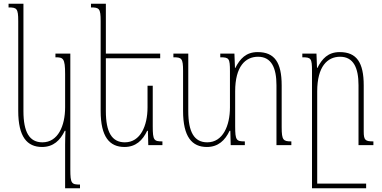

<svg xmlns="http://www.w3.org/2000/svg" viewBox="-20 -780 2053 1032"><path d="M330 232H410V212C365 212 358 207 358 131V-492H278V-472C319 -472 330 -468 330 -382V-203C330 -104 292 -15 208 -15C138 -15 106 -70 106 -183V-760H26V-740C70 -740 78 -735 78 -667V-184C78 -44 126 10 206 10C267 10 304 -26 328 -77H332C331 -55 330 -26 330 -4Z M801 -319H773V-203C773 -104 735 -15 651 -15C581 -15 549 -70 549 -183V-467H841V-492H549V-760H469V-740C513 -740 521 -735 521 -667V-184C521 -44 569 10 649 10C710 10 747 -26 771 -77H775L777 0H853V-20C808 -20 801 -25 801 -101Z M1494 -96V-321C1494 -444 1456 -500 1365 -500C1302 -500 1270 -464 1245 -415H1243L1240 -492H1164V-472C1211 -472 1216 -467 1216 -397V-203C1216 -104 1178 -15 1094 -15C1024 -15 992 -70 992 -183V-492H912V-472C956 -472 964 -467 964 -399V-184C964 -44 1012 10 1092 10C1153 10 1190 -26 1214 -77H1218L1220 0H1296V-20C1251 -20 1244 -25 1244 -101V-289C1244 -423 1299 -475 1367 -475C1439 -475 1466 -415 1466 -322V0H1546V-20C1503 -20 1494 -26 1494 -96Z M1935 -73V-321C1935 -444 1897 -500 1806 -500C1743 -500 1711 -464 1686 -415H1684L1681 -492H1605V-472C1652 -472 1657 -467 1657 -397V232H1948V207H1685V-289C1685 -423 1740 -475 1808 -475C1880 -475 1907 -415 1907 -322V0H1987V-20C1944 -20 1935 -26 1935 -73Z"/></svg>

Font: Noto Serif Armenian ExtraCondensed Thin
Style: Regular
Weight: 100
Width: 2
Designer: Monotype Design Team
Foundry: Monotype Imaging Inc.
Version: Version 2.008